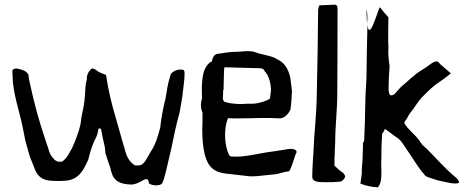

<svg xmlns="http://www.w3.org/2000/svg" viewBox="-20 -767 2018 822"><path d="M33 -467 34 -439C34 -374 65 -282 76 -228C80 -209 84 -188 88 -167C93 -148 99 -127 104 -109C108 -93 123 -60 128 -46C140 -10 164 5 201 7C211 7 221 8 231 8C239 8 247 7 255 7C315 5 337 -36 358 -84C367 -123 379 -156 391 -178C396 -187 400 -205 402 -217L412 -216C412 -215 414 -210 415 -203C418 -183 425 -156 429 -136C431 -124 430 -109 434 -102H435V-101C436 -94 448 -61 453 -47V-45C453 -41 456 -35 457 -31C467 10 497 22 542 23C574 23 598 -6 611 1C616 4 617 10 617 17C624 25 652 31 670 22C676 19 679 6 683 -5C689 -27 696 -55 704 -91L713 -129C723 -180 735 -235 749 -286C753 -309 757 -334 761 -355L763 -375L767 -407C769 -424 770 -437 770 -449V-456C770 -460 769 -464 767 -467C746 -474 722 -464 711 -450C710 -443 705 -430 702 -418C701 -412 698 -400 696 -390C696 -387 695 -382 695 -382L693 -370C690 -348 687 -337 683 -322C677 -292 672 -274 666 -221C657 -185 645 -146 625 -117C613 -99 599 -59 575 -59H557L556 -60C531 -77 520 -101 513 -133L507 -152C477 -262 451 -332 434 -446C423 -451 403 -457 397 -463C392 -468 385 -472 375 -474C367 -472 353 -452 352 -437V-429C349 -417 346 -401 346 -395C343 -342 341 -323 333 -286C330 -273 327 -259 325 -237V-236C317 -200 305 -171 287 -129H286C276 -110 266 -89 247 -76L246 -75H228C223 -77 218 -79 214 -83C199 -98 193 -106 184 -140L181 -148C146 -252 129 -313 106 -419C104 -428 103 -436 102 -444V-448L96 -454V-455C89 -465 67 -471 55 -473C47 -475 38 -472 33 -467ZM88 -172ZM184 -145V-146ZM201 7ZM352 -442ZM683 -327ZM761 -359V-360Z M845 -345C838 -327 839 -303 847 -284V-281C847 -257 847 -235 846 -213C846 -141 855 -66 897 -40C926 -21 960 -24 1007 -17L1034 -14C1062 -8 1112 -17 1149 -20C1173 -21 1190 -31 1215 -33C1225 -33 1242 -103 1249 -113C1254 -129 1227 -132 1209 -128C1193 -125 1171 -122 1145 -118C1086 -111 1027 -92 969 -97H968C966 -99 960 -102 961 -102V-104C941 -141 937 -213 955 -258L957 -261H960C967 -261 972 -260 980 -260C1008 -260 1077 -261 1105 -262C1117 -262 1129 -261 1139 -262H1140C1147 -261 1153 -261 1159 -261C1163 -261 1167 -261 1177 -260C1198 -261 1216 -279 1224 -300C1227 -326 1229 -349 1230 -378C1228 -397 1225 -414 1223 -434C1214 -474 1196 -502 1163 -515V-516C1147 -525 1122 -530 1089 -538H1088C1075 -543 1060 -549 1042 -548C1023 -548 1002 -545 985 -545C962 -545 938 -540 916 -537H915C900 -537 890 -523 888 -507V-505C844 -483 842 -416 845 -347ZM846 -213ZM934 -344V-345C934 -354 936 -367 935 -377V-379C936 -381 936 -380 937 -382L939 -461C939 -467 940 -474 941 -479L1088 -475C1100 -475 1110 -473 1113 -462C1128 -447 1138 -420 1140 -387V-378C1139 -375 1138 -363 1136 -348V-347C1134 -342 1129 -341 1125 -339H1124V-338C1106 -330 1075 -321 1049 -323C1032 -324 1019 -320 998 -322C979 -323 958 -325 942 -331L941 -332H940C937 -335 935 -339 934 -344ZM998 -322Z M1317 -16C1314 12 1340 13 1370 13C1391 13 1413 13 1434 11C1444 10 1454 1 1458 -10C1457 -18 1452 -25 1445 -30C1434 -36 1424 -47 1414 -56L1412 -57V-84C1412 -91 1412 -96 1413 -106C1413 -122 1414 -139 1415 -156C1415 -230 1424 -291 1424 -372C1425 -507 1425 -641 1425 -733C1425 -740 1422 -747 1411 -747C1402 -747 1388 -746 1347 -744C1345 -739 1342 -730 1342 -722C1341 -607 1339 -477 1336 -353C1335 -277 1324 -184 1322 -117C1320 -84 1317 -47 1317 -17ZM1415 -156Z M1523 19C1543 27 1569 34 1598 35C1605 27 1611 12 1612 -5L1613 -24L1612 -63L1613 -101V-130L1616 -195C1621 -200 1625 -207 1628 -215C1642 -206 1661 -190 1675 -181C1696 -169 1705 -151 1720 -129C1744 -96 1771 -47 1796 -21V-20V-21C1801 -9 1824 -5 1854 5C1886 12 1932 25 1945 15C1947 10 1940 -1 1927 -11C1887 -44 1844 -93 1808 -129C1799 -138 1791 -142 1783 -154L1774 -167C1755 -193 1729 -210 1712 -238L1711 -240V-241C1711 -244 1713 -246 1714 -248V-249L1721 -258C1728 -271 1733 -281 1746 -296C1759 -313 1768 -330 1785 -349C1802 -366 1821 -386 1844 -404C1866 -419 1889 -435 1910 -453L1870 -488H1869C1866 -491 1861 -496 1855 -503C1839 -511 1810 -480 1787 -468C1754 -448 1727 -420 1697 -395C1685 -383 1683 -379 1668 -363H1667C1664 -361 1660 -359 1655 -359C1640 -359 1644 -401 1644 -405C1644 -423 1645 -449 1648 -484C1644 -508 1641 -538 1643 -567C1643 -573 1643 -575 1642 -580C1642 -622 1642 -660 1643 -693L1626 -712C1619 -720 1613 -730 1605 -736C1579 -665 1550 -560 1549 -732C1549 -727 1550 -721 1552 -713V-712C1553 -700 1553 -685 1552 -669C1552 -664 1553 -660 1553 -653C1551 -587 1550 -515 1549 -436C1548 -401 1544 -364 1544 -328L1542 -241L1539 -163L1538 -162C1535 -156 1534 -156 1534 -153V-142L1532 -82L1529 -43V-24ZM1529 -43V-44ZM1552 -669ZM1613 -24ZM1626 -712ZM1643 -566V-567ZM1675 -181H1676ZM1697 -395H1698ZM1787 -468H1788ZM1854 5Z"/></svg>

Font: Vapor
Style: Lit
Weight: 300
Foundry: Cannot Into Space Fonts
Version: Version 0.179